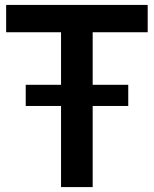

<svg xmlns="http://www.w3.org/2000/svg" viewBox="-20 -760 624 780"><path d="M580 -629H356.5V-415.5H501V-329.5H356.5V0H228V-329.5H84.5V-415.5H228V-629H5V-740H580Z"/></svg>

Font: Encode Sans Semi Condensed SmBd
Style: Regular
Weight: 600
Width: 4
Designer: Multiple Designers
Foundry: Impallari Type
Version: Version 2.000